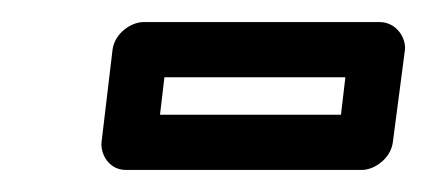

<svg xmlns="http://www.w3.org/2000/svg" viewBox="-20 -339 395 174"><path d="M125 -235 129 -269H293L289 -235ZM72 -210C71 -199 79 -185 94 -185H308C319 -185 334 -195 336 -210L347 -294C348 -305 339 -319 324 -319H110C99 -319 84 -309 82 -294Z"/></svg>

Font: Falling Sky
Style: CondOuObl
Weight: 400
Designer: Paul D. Hunt
Foundry: Adobe Systems Incorporated
Version: Version 1.02